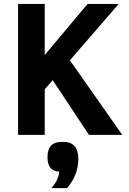

<svg xmlns="http://www.w3.org/2000/svg" viewBox="-20 -696 665 991"><path d="M439 0 252 -282.2 210.9 -234.9V0H73.2V-675.8H210.9V-412.1L432.1 -675.8H592.8L340.8 -384.8L610.8 0ZM245.1 274.9Q268.1 248 276.1 228.5Q284.2 209 286.1 189.9Q253.9 188 239.5 169.4Q225.1 150.9 225.1 113.8Q225.1 78.1 242.2 57.1Q259.3 36.1 306.2 36.1Q384.3 36.1 384.3 124Q384.3 207 326.2 274.9Z"/></svg>

Font: Clear Sans
Style: Bold
Weight: 700
Foundry: Intel Corporation
Version: Version 1.00